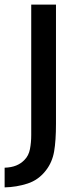

<svg xmlns="http://www.w3.org/2000/svg" viewBox="-36 -650 332 830"><path d="M206 -630V-115Q206 -42 198 4.5Q190 51 163 86Q131 128 83 143.5Q35 159 -16 160V75Q13 74 34 65.5Q55 57 70 41Q88 23 93.5 -5.5Q99 -34 99 -66V-630Z"/></svg>

Font: Mukta Mahee Medium
Style: Regular
Weight: 500
Designer: Shuchita Grover, Noopur Datye, Girish Dalvi, Yashodeep Gholap
Foundry: Ek Type
Version: Version 2.538;PS 1.000;hotconv 16.6.51;makeotf.lib2.5.65220;